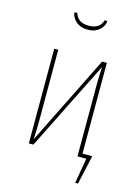

<svg xmlns="http://www.w3.org/2000/svg" viewBox="-129 -807 740 1017"><g transform="rotate(15 240.5 -298.5)"><path d="M240.2 -662.1Q204.1 -662.1 179.4 -681.2Q154.8 -700.2 148.9 -731.9L165 -734.9Q179.7 -684.1 240.2 -684.1Q301.3 -684.1 315.9 -734.9L331.1 -731.9Q325.7 -700.2 301.3 -681.2Q276.9 -662.1 240.2 -662.1ZM384.8 -21H438L402.8 138.2H387.2L411.1 0H362.8V-394Q362.8 -433.1 366.2 -491.2L121.1 0H96.2V-519H118.2V-146Q118.2 -72.8 115.2 -27.8L358.9 -519H384.8Z"/></g></svg>

Font: Fira Sans Compressed Thin
Style: Regular
Weight: 100
Width: 1
Designer: Carrois Corporate & Edenspiekermann AG
Foundry: Carrois Corporate GbR & Edenspiekermann AG
Version: Version 4.203;PS 004.203;hotconv 1.0.88;makeotf.lib2.5.64775